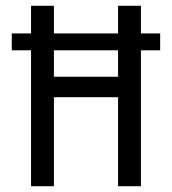

<svg xmlns="http://www.w3.org/2000/svg" viewBox="-20 -645 596 665"><path d="M87.5 0V-470.8H20.8V-529.2H87.5V-625H166.7V-529.2H388.9V-625H468.1V-529.2H534.7V-470.8H468.1V0H388.9V-308.3H166.7V0ZM166.7 -379.2H388.9V-470.8H166.7Z"/></svg>

Font: co2trust
Style: Regular
Weight: 400
Designer: Kristian Moeller
Foundry: Dicotype
Version: Version 1.000